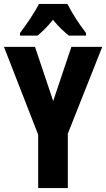

<svg xmlns="http://www.w3.org/2000/svg" viewBox="-20 -1002 537 971"><path d="M321 -982H177C159 -945 110 -872 81 -835V-822H170C188 -837 220 -866 248 -902C275 -867 306 -840 328 -822H415V-835C376 -886 343 -938 321 -982ZM249 -491 157 -765H0L173 -321V-51H323V-326L497 -765H341Z"/></svg>

Font: Noto Sans Tamil UI ExtraCondensed ExtraBold
Style: Regular
Weight: 800
Width: 2
Designer: Jelle Bosma - Monotype Design Team
Foundry: Monotype Imaging Inc.
Version: Version 2.004